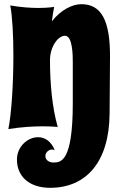

<svg xmlns="http://www.w3.org/2000/svg" viewBox="-20 -609 583 918"><path d="M506 -336C507 -514 463 -589 369 -589C326 -589 271 -562 228 -507C231 -533 235 -556 239 -576C239 -576 210 -571 163 -571C127 -571 81 -574 29 -583C39 -532 44 -440 44 -342C44 -210 35 -65 20 8C84 -2 141 -5 183 -5C228 -5 256 -2 256 -2C229 -96 219 -214 219 -322C219 -382 255 -438 291 -438C328 -438 328 -340 328 -311C328 -277 328 -146 328 -115C328 168 270 168 234 168C219 168 197 159 197 137C197 120 213 106 228 106C233 106 238 107 242 110C225 66 194 47 162 47C112 47 61 92 61 154C61 234 119 289 220 289C390 289 502 168 504 -65Z"/></svg>

Font: Spicy Rice
Style: Regular
Weight: 400
Designer: Astigmatic (AOETI)
Foundry: Astigmatic (AOETI)
Version: Version 1.000